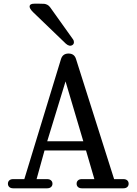

<svg xmlns="http://www.w3.org/2000/svg" viewBox="-20 -1020 740 1040"><path d="M192.9 -1000Q211.4 -1000 219.5 -999.3Q227.5 -998.5 236.3 -994.1Q245.1 -989.7 252 -980L376 -806.2Q380.9 -799.8 380.4 -790.3Q379.9 -780.8 372.1 -775.9Q356.4 -766.1 336.9 -783.2L160.2 -953.1Q138.2 -974.6 140.4 -987.3Q142.6 -1000 166 -1000ZM51.8 -49.8H111.8L310.1 -699.2Q319.3 -730 351.1 -730Q383.3 -730 392.1 -699.2L598.1 -49.8H647.9Q661.6 -49.8 669.2 -43Q676.8 -36.1 676.8 -24.9Q676.8 -13.7 669.2 -6.8Q661.6 0 647.9 0H423.8Q410.2 0 402.6 -6.8Q395 -13.7 395 -24.9Q395 -36.1 402.6 -43Q410.2 -49.8 423.8 -49.8H491.2L445.8 -205.1H221.2L178.2 -49.8H234.9Q248.5 -49.8 256.3 -43Q264.2 -36.1 264.2 -24.9Q264.2 -13.7 256.3 -6.8Q248.5 0 234.9 0H51.8Q38.1 0 30.5 -6.8Q22.9 -13.7 22.9 -24.9Q22.9 -36.1 30.5 -43Q38.1 -49.8 51.8 -49.8ZM235.8 -254.9H431.2L335 -579.1Z"/></svg>

Font: Director
Style: Regular
Weight: 400
Designer: Ange Degheest & May Jolivet & Justine Herbel
Foundry: Velvetyne Type Foundry
Version: Version 1.000;FEAKit 1.0